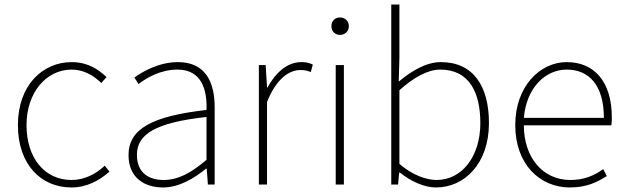

<svg xmlns="http://www.w3.org/2000/svg" viewBox="-20 -814 2761 847"><path d="M295 13C363 13 419 -18 463 -57L442 -83C405 -48 354 -20 296 -20C176 -20 97 -118 97 -262C97 -407 185 -507 296 -507C350 -507 392 -481 427 -448L450 -474C415 -507 368 -540 296 -540C169 -540 59 -439 59 -262C59 -88 161 13 295 13Z M699 13C769 13 835 -26 889 -70H892L897 0H927V-341C927 -448 889 -540 765 -540C679 -540 606 -496 573 -472L591 -443C625 -470 688 -507 763 -507C872 -507 894 -414 891 -329C654 -302 547 -247 547 -130C547 -30 617 13 699 13ZM702 -20C638 -20 584 -50 584 -131C584 -220 662 -273 891 -298V-109C822 -50 765 -20 702 -20Z M1122 0H1158V-364C1199 -468 1257 -505 1304 -505C1325 -505 1334 -503 1351 -496L1360 -529C1342 -538 1327 -540 1309 -540C1246 -540 1195 -492 1160 -428H1158L1152 -527H1122Z M1461 0H1497V-527H1461ZM1480 -660C1500 -660 1519 -675 1519 -698C1519 -723 1500 -737 1480 -737C1459 -737 1442 -723 1442 -698C1442 -675 1459 -660 1480 -660Z M1903 13C2029 13 2137 -92 2137 -271C2137 -434 2068 -540 1925 -540C1859 -540 1794 -500 1739 -454L1742 -560V-794H1706V0H1736L1741 -53H1744C1793 -13 1853 13 1903 13ZM1906 -20C1864 -20 1802 -39 1742 -91V-416C1807 -474 1868 -507 1922 -507C2051 -507 2099 -405 2099 -271C2099 -124 2018 -20 1906 -20Z M2494 13C2572 13 2617 -13 2657 -37L2641 -68C2601 -39 2556 -20 2496 -20C2372 -20 2291 -122 2291 -261H2677C2679 -274 2679 -286 2679 -297C2679 -453 2602 -540 2480 -540C2363 -540 2253 -434 2253 -262C2253 -90 2361 13 2494 13ZM2291 -294C2302 -427 2386 -507 2480 -507C2579 -507 2644 -437 2644 -294Z"/></svg>

Font: Noto Sans CJK Thin
Style: Regular
Weight: 100
Designer: Ryoko NISHIZUKA (kana & ideographs); Paul D. Hunt (Latin, Greek & Cyrillic); Wenlong ZHANG (bopomofo); Sandoll Communica
Foundry: Adobe Systems Incorporated
Version: Version 1.000;PS 1;hotconv 1.0.78;makeotf.lib2.5.61930